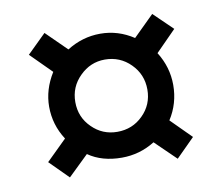

<svg xmlns="http://www.w3.org/2000/svg" viewBox="-58 -649 687 593"><g transform="rotate(-10 285.5 -353.0)"><path d="M90.8 -353C90.8 -315.4 101.1 -280.3 122.1 -248L58.1 -185.1L116.2 -127L180.2 -189C209 -168.9 244.1 -159.2 285.2 -159.2C322.3 -159.2 356.9 -168.9 389.2 -189L454.1 -126L512.2 -184.1L449.2 -247.1C469.7 -278.8 480 -314.5 480 -353C480 -390.6 469.7 -425.3 449.2 -458L513.2 -522.9L454.1 -580.1L389.2 -516.1C357.4 -537.1 322.8 -547.9 285.2 -547.9C247.6 -547.9 212.9 -537.6 180.2 -517.1L116.2 -580.1L57.1 -522L122.1 -457C101.1 -423.3 90.8 -388.7 90.8 -353ZM172.9 -353C172.9 -384.8 184.1 -411.6 206.5 -433.6C228.5 -455.6 254.9 -466.8 285.2 -466.8C316.9 -466.8 343.8 -455.6 365.7 -433.6C387.7 -411.6 398.9 -384.8 398.9 -353C398.9 -321.3 387.7 -294.4 365.7 -272.9C343.8 -251 316.9 -240.2 285.2 -240.2C254.4 -240.2 228 -251 206.1 -272.9C184.1 -294.4 172.9 -321.3 172.9 -353Z"/></g></svg>

Font: Samim Medium
Style: Regular
Weight: 500
Foundry: DejaVu fonts team - Redesigned by Saber Rastikerdar
Version: Version 4.0.5